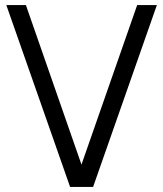

<svg xmlns="http://www.w3.org/2000/svg" viewBox="-20 -740 646 760"><path d="M348.5 0 601 -720H523L302.5 -88.5L82.5 -720H5L257.5 0Z"/></svg>

Font: Vela Sans
Style: Regular
Weight: 400
Designer: Principal design: Mikhail Sharanda - project Manrope.
Design modification: Ravid Balaliev
Foundry: Mikhail Sharanda
Version: Version 1.001